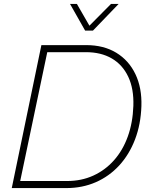

<svg xmlns="http://www.w3.org/2000/svg" viewBox="-20 -959 771 979"><path d="M40 0 191 -729H419Q509 -729 573 -690Q637 -651 670.5 -581Q704 -511 701 -418Q698 -325 668.5 -248Q639 -171 588 -115.5Q537 -60 468.5 -30Q400 0 318 0ZM83 -36H322Q395 -36 455.5 -63.5Q516 -91 561 -141.5Q606 -192 631.5 -262.5Q657 -333 660 -419Q663 -506 634 -567.5Q605 -629 550 -661Q495 -693 418 -693H221ZM414 -803 337 -939H372L436 -828L546 -939H585L454 -803Z"/></svg>

Font: Mona Sans ExtraLight
Style: Italic
Weight: 200
Italic angle: -11.6951°
Designer: Deni Anggara
Foundry: GitHub
Version: Version 2.000